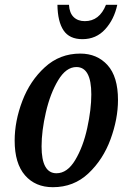

<svg xmlns="http://www.w3.org/2000/svg" viewBox="-20 -769 529 799"><path d="M41 -184Q41 -265 73 -349Q105 -433 167 -489.5Q229 -546 314 -546Q384 -546 427.5 -498Q471 -450 471 -353Q471 -274 440 -189.5Q409 -105 348 -47.5Q287 10 200 10Q127 10 84 -39.5Q41 -89 41 -184ZM360 -376Q360 -490 298 -490Q255 -490 222 -435Q189 -380 171 -302Q153 -224 153 -160Q153 -48 215 -48Q260 -48 293 -103Q326 -158 343 -236Q360 -314 360 -376ZM219 -749H267Q269 -715 286.5 -698Q304 -681 333 -681Q394 -681 421 -749H468Q455 -688 417.5 -647Q380 -606 323 -606Q269 -606 244.5 -642.5Q220 -679 219 -749Z"/></svg>

Font: Noto Serif CondSemiBold
Style: Italic
Weight: 600
Width: 3
Italic angle: -12°
Designer: Monotype Design Team
Foundry: Monotype Imaging Inc.
Version: Version 1.001